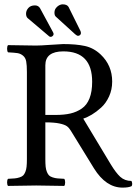

<svg xmlns="http://www.w3.org/2000/svg" viewBox="-20 -855 629 885"><path d="M100.1 -792Q100.1 -806.2 110.6 -818.1Q121.1 -830.1 141.1 -830.1Q156.2 -830.1 164.1 -817.9L223.1 -709Q227.1 -702.1 227.1 -698.2Q227.1 -692.9 222.7 -689Q218.3 -685.1 213.9 -685.1Q209 -685.1 206.1 -688L106.9 -772Q100.1 -778.8 100.1 -792ZM231 -796.9Q231 -813 243.4 -824Q255.9 -835 269 -835Q288.6 -835 295.9 -823.2L350.6 -712.9Q353 -708 353 -702.1Q353 -697.3 349.1 -693.6Q345.2 -689.9 339.8 -689.9Q334.5 -689.9 326.2 -697.3L237.8 -777.8Q231 -783.2 231 -796.9ZM272 -618.2Q189 -618.2 189 -554.2V-325.2H236.8Q275.9 -325.2 304.4 -331.8Q333 -338.4 356.7 -354.5Q380.4 -370.6 392.6 -401.6Q404.8 -432.6 404.8 -478Q404.8 -618.2 272 -618.2ZM189 -122.1Q189 -100.6 190.4 -86.7Q191.9 -72.8 196.3 -62.3Q200.7 -51.8 206.1 -46.4Q211.4 -41 222.7 -37.4Q233.9 -33.7 244.9 -32.7Q255.9 -31.7 275.9 -30.8Q280.3 -26.4 280.3 -14.4Q280.3 -2.4 275.9 2Q176.3 0 147 0Q114.7 0 17.1 2Q12.7 -2.4 12.7 -14.4Q12.7 -26.4 17.1 -30.8Q37.1 -31.7 48.1 -32.7Q59.1 -33.7 70.3 -37.4Q81.5 -41 86.9 -46.4Q92.3 -51.8 96.7 -62.3Q101.1 -72.8 102.5 -86.7Q104 -100.6 104 -122.1V-522.9Q104 -554.7 100.8 -571.8Q97.7 -588.9 86.2 -598.4Q74.7 -607.9 60.8 -610.1Q46.9 -612.3 17.1 -613.8Q12.7 -618.2 12.7 -630.4Q12.7 -642.6 17.1 -647Q116.7 -645 146 -645Q166.5 -645 213.4 -648.4Q260.3 -651.9 271 -651.9Q330.6 -651.9 371.1 -643.1Q411.6 -634.3 443.8 -604Q497.1 -553.7 497.1 -479Q497.1 -441.9 482.7 -410.4Q468.3 -378.9 446 -358.9Q423.8 -338.9 403.3 -326.7Q382.8 -314.5 363.8 -308.1L490.2 -98.1Q513.7 -59.1 534.2 -40Q555.2 -21 585.9 -21Q592.3 -7.8 586.9 2.9Q573.2 9.8 544.9 9.8Q468.3 9.8 413.1 -79.1L306.2 -252.9Q298.3 -266.1 288.1 -273.4Q277.8 -280.8 253.7 -285.9Q229.5 -291 189 -291Z"/></svg>

Font: Linux Libertine G
Style: Regular
Weight: 400
Designer: Philipp H. Poll
Foundry: Philipp H. Poll
Version: Version 4.7.5